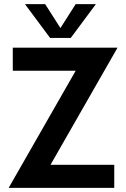

<svg xmlns="http://www.w3.org/2000/svg" viewBox="-20 -911 612 931"><path d="M347 -568H42V-680H550L225 -112H534V0H22ZM101 -891H199L273 -775L347 -891H445L323 -727H223Z"/></svg>

Font: Teachers SemiBold
Style: Regular
Weight: 600
Designer: Alfredo Marco Pradil & Chank Diesel
Version: Version 0.009